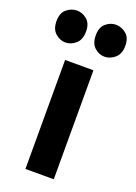

<svg xmlns="http://www.w3.org/2000/svg" viewBox="-195 -879 668 942"><g transform="rotate(20 139.5 -408.5)"><path d="M36 -650Q8 -650 -16 -671Q-40 -692 -40 -735Q-40 -777 -15.5 -797Q9 -817 38 -817Q66 -817 90 -797Q114 -777 114 -735Q114 -692 89.5 -671Q65 -650 36 -650ZM240 -650Q212 -650 188.5 -671Q165 -692 165 -735Q165 -777 189 -797Q213 -817 241 -817Q270 -817 294.5 -797Q319 -777 319 -735Q319 -692 294 -671Q269 -650 240 -650ZM65 0V-569H213V0Z"/></g></svg>

Font: Yaldevi ExtraLight
Style: Regular
Weight: 200
Designer: Sol Matas, Rajitha Manaperi, Kosala Senevirathne
Foundry: Mooniak
Version: Version 1.100